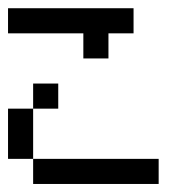

<svg xmlns="http://www.w3.org/2000/svg" viewBox="-20 -458 478 478"><path d="M0 -125V-187.5H62.5V-125ZM0 -62.5V-125H62.5V-62.5ZM62.5 0V-62.5H125V0ZM125 0V-62.5H187.5V0ZM187.5 0V-62.5H250V0ZM250 0V-62.5H312.5V0ZM312.5 0V-62.5H375V0ZM62.5 -187.5V-250H125V-187.5ZM0 -375V-437.5H62.5V-375ZM62.5 -375V-437.5H125V-375ZM125 -375V-437.5H187.5V-375ZM187.5 -375V-437.5H250V-375ZM250 -375V-437.5H312.5V-375ZM187.5 -312.5V-375H250V-312.5Z"/></svg>

Font: AprilSans
Style: Regular
Weight: 400
Designer: typesprite
Version: Version 1.001;PS 001.001;hotconv 1.0.88;makeotf.lib2.5.64775